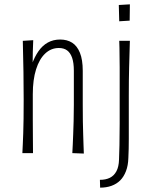

<svg xmlns="http://www.w3.org/2000/svg" viewBox="-20 -705 696 884"><path d="M366 2 313 0Q314 -17 315 -39Q316 -61 317 -87.5Q318 -114 319 -147.5Q320 -181 320 -222Q320 -250 320 -278Q320 -306 320 -331.5Q320 -357 320 -379Q320 -416 312 -439Q304 -462 289 -473Q274 -484 251 -484Q215 -484 188 -458.5Q161 -433 146 -385.5Q131 -338 131 -271L103 -247Q103 -292 109 -333.5Q115 -375 127 -409Q139 -443 157 -469Q175 -495 200 -509Q225 -523 257 -523Q289 -523 312 -508.5Q335 -494 348 -462Q361 -430 361 -379Q361 -350 361 -329.5Q361 -309 361 -286Q361 -263 361 -225Q361 -180 361.5 -146.5Q362 -113 363 -86.5Q364 -60 364.5 -38.5Q365 -17 366 2ZM83 0Q84 -20 85 -42Q86 -64 87 -92Q88 -120 88.5 -157.5Q89 -195 89 -247Q89 -316 88 -373.5Q87 -431 86 -469Q85 -507 85 -517L133 -520Q132 -501 131 -465.5Q130 -430 130 -381.5Q130 -333 131 -271Q131 -202 131 -150.5Q131 -99 131.5 -63Q132 -27 132 0ZM441 159 440 123Q467 123 486 113.5Q505 104 516 83.5Q527 63 528 30Q529 5 530 -36.5Q531 -78 531 -135.5Q531 -193 531 -265Q531 -338 531 -395Q531 -452 530 -484.5Q529 -517 529 -517H578Q578 -517 577 -484Q576 -451 574.5 -394Q573 -337 573 -265Q573 -222 573 -186Q573 -150 573 -120.5Q573 -91 573 -66Q573 -41 572.5 -19.5Q572 2 571 22Q570 57 560 83Q550 109 533.5 125.5Q517 142 493.5 150.5Q470 159 441 159ZM529 -607 527 -682 578 -685 577 -610Z"/></svg>

Font: Truculenta ExtraLight
Style: Regular
Weight: 250
Version: Version 1.002